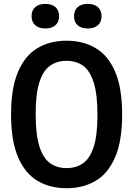

<svg xmlns="http://www.w3.org/2000/svg" viewBox="-20 -959 686 988"><path d="M322.5 9.5Q237 9.5 173 -28.5Q109 -66.5 73 -150Q37 -233.5 37 -370Q37 -506.5 73 -590Q109 -673.5 173 -711.5Q237 -749.5 322.5 -749.5Q408 -749.5 472.2 -711.5Q536.5 -673.5 572.5 -590Q608.5 -506.5 608.5 -370Q608.5 -233.5 572.5 -150Q536.5 -66.5 472.2 -28.5Q408 9.5 322.5 9.5ZM322.5 -94Q372 -94 407.5 -119Q443 -144 462.2 -203.8Q481.5 -263.5 481.5 -367Q481.5 -473.5 462.2 -534.5Q443 -595.5 407.5 -620.8Q372 -646 322.5 -646Q273.5 -646 237.8 -621Q202 -596 182.8 -536.2Q163.5 -476.5 163.5 -373Q163.5 -266.5 182.8 -205.5Q202 -144.5 237.8 -119.2Q273.5 -94 322.5 -94ZM431.5 -812.5Q398.5 -812.5 379.8 -829Q361 -845.5 361 -875.5Q361 -906 379.8 -922.5Q398.5 -939 431.5 -939Q464.5 -939 483.5 -922.5Q502.5 -906 502.5 -875.5Q502.5 -845.5 483.5 -829Q464.5 -812.5 431.5 -812.5ZM213.5 -812.5Q180.5 -812.5 161.5 -829Q142.5 -845.5 142.5 -875.5Q142.5 -906 161.5 -922.5Q180.5 -939 213.5 -939Q246.5 -939 265.2 -922.5Q284 -906 284 -875.5Q284 -845.5 265.2 -829Q246.5 -812.5 213.5 -812.5Z"/></svg>

Font: Encode Sans SC Condensed SemiBold
Style: Regular
Weight: 600
Width: 3
Designer: Multiple Designers
Foundry: Impallari Type
Version: Version 3.002